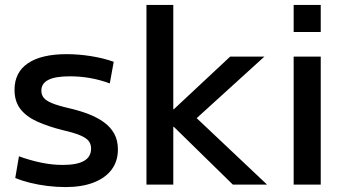

<svg xmlns="http://www.w3.org/2000/svg" viewBox="-20 -750 1408 780"><path d="M246 10Q211 10 173.5 5.5Q136 1 102 -7.5Q68 -16 42 -27L57 -115Q101 -99 146 -89.5Q191 -80 235 -80Q293 -80 321.5 -96.5Q350 -113 350 -146Q350 -165 340 -177.5Q330 -190 305 -200.5Q280 -211 236 -221Q176 -236 131.5 -256Q87 -276 63 -307Q39 -338 39 -385Q39 -456 93.5 -493Q148 -530 251 -530Q299 -530 349.5 -522Q400 -514 442 -499L426 -411Q386 -426 345.5 -433Q305 -440 264 -440Q205 -440 176.5 -425.5Q148 -411 148 -382Q148 -365 157.5 -353Q167 -341 191 -331Q215 -321 258 -311Q302 -301 338.5 -287Q375 -273 402 -253.5Q429 -234 444 -207Q459 -180 459 -143Q459 -95 433.5 -61Q408 -27 360.5 -8.5Q313 10 246 10Z M575 0V-730H684V-306H686L915 -520H1054L779 -270L1065 0H926L686 -235H684V0Z M1173 -620V-730H1283V-620ZM1173 0V-520H1283V0Z"/></svg>

Font: M PLUS 1 Thin Medium
Style: Regular
Weight: 500
Version: Version 1.001